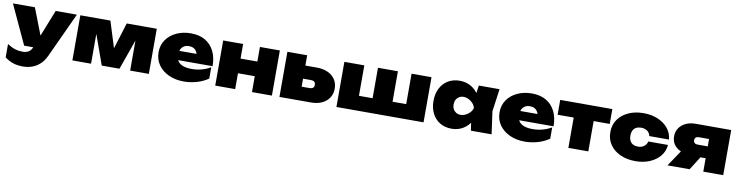

<svg xmlns="http://www.w3.org/2000/svg" viewBox="-21 -1410 9247 2409"><g transform="rotate(10 4603.0 -205.0)"><path d="M270 183Q198 183 143.5 165.5Q89 148 35 108V-62Q88 -28 133.5 -13.5Q179 1 232 1Q274 1 305.5 -16.5Q337 -34 357 -84L552 -575H822L560 -8Q527 64 479.5 106Q432 148 378 165.5Q324 183 270 183ZM238 -77 7 -575H287L480 -77Z M866 0V-575H1249L1384 -144H1324L1457 -575H1840V0H1602V-475H1635L1466 0H1240L1071 -473L1104 -475V0Z M2287 18Q2180 18 2095.5 -20.5Q2011 -59 1962 -128.5Q1913 -198 1913 -290Q1913 -381 1960.5 -449Q2008 -517 2090 -555Q2172 -593 2274 -593Q2381 -593 2456 -549Q2531 -505 2571 -424.5Q2611 -344 2611 -234H2121V-351H2463L2395 -313Q2390 -352 2375 -378Q2360 -404 2335.5 -417.5Q2311 -431 2277 -431Q2239 -431 2212.5 -414Q2186 -397 2172.5 -367.5Q2159 -338 2159 -301Q2159 -253 2180.5 -220.5Q2202 -188 2246 -171Q2290 -154 2357 -154Q2422 -154 2483.5 -170.5Q2545 -187 2597 -218V-74Q2533 -29 2451.5 -5.5Q2370 18 2287 18Z M2686 -575H2940V0H2686ZM3154 -575H3408V0H3154ZM2833 -389H3247V-202H2833Z M3504 0V-575H3756V-60L3683 -175H3858Q3886 -175 3900.5 -188Q3915 -201 3915 -226Q3915 -251 3900.5 -264Q3886 -277 3858 -277H3678V-444H3903Q3983 -444 4043 -416.5Q4103 -389 4136 -339Q4169 -289 4169 -222Q4169 -155 4136 -105Q4103 -55 4044.5 -27.5Q3986 0 3907 0Z M4230 0V-575H4484V-111L4408 -187H4734L4658 -111V-575H4912V-111L4836 -187H5162L5086 -111V-575H5340V0Z M5943 0 5914 -203 5943 -287 5914 -370 5943 -575H6207L6167 -288L6207 0ZM5996 -287Q5986 -195 5946.5 -126.5Q5907 -58 5843.5 -20Q5780 18 5698 18Q5614 18 5550.5 -20Q5487 -58 5451.5 -127Q5416 -196 5416 -287Q5416 -379 5451.5 -448Q5487 -517 5550.5 -555Q5614 -593 5698 -593Q5780 -593 5843.5 -555.5Q5907 -518 5947 -449.5Q5987 -381 5996 -287ZM5672 -287Q5672 -254 5685.5 -228.5Q5699 -203 5723.5 -188Q5748 -173 5780 -173Q5813 -173 5844 -188Q5875 -203 5898.5 -228.5Q5922 -254 5931 -287Q5922 -320 5898.5 -346Q5875 -372 5844 -387Q5813 -402 5780 -402Q5748 -402 5723.5 -387Q5699 -372 5685.5 -346Q5672 -320 5672 -287Z M6631 18Q6524 18 6439.5 -20.5Q6355 -59 6306 -128.5Q6257 -198 6257 -290Q6257 -381 6304.5 -449Q6352 -517 6434 -555Q6516 -593 6618 -593Q6725 -593 6800 -549Q6875 -505 6915 -424.5Q6955 -344 6955 -234H6465V-351H6807L6739 -313Q6734 -352 6719 -378Q6704 -404 6679.5 -417.5Q6655 -431 6621 -431Q6583 -431 6556.5 -414Q6530 -397 6516.5 -367.5Q6503 -338 6503 -301Q6503 -253 6524.5 -220.5Q6546 -188 6590 -171Q6634 -154 6701 -154Q6766 -154 6827.5 -170.5Q6889 -187 6941 -218V-74Q6877 -29 6795.5 -5.5Q6714 18 6631 18Z M7185 -487H7439V0H7185ZM6980 -575H7644V-386H6980Z M8410 -253Q8403 -172 8353 -111Q8303 -50 8222.5 -16Q8142 18 8041 18Q7931 18 7847 -20.5Q7763 -59 7716 -128Q7669 -197 7669 -287Q7669 -378 7716 -446.5Q7763 -515 7847 -554Q7931 -593 8041 -593Q8142 -593 8222.5 -559Q8303 -525 8353 -464.5Q8403 -404 8410 -322H8159Q8150 -365 8118.5 -386.5Q8087 -408 8041 -408Q8006 -408 7979.5 -394.5Q7953 -381 7939 -354Q7925 -327 7925 -287Q7925 -247 7939 -220.5Q7953 -194 7979.5 -180.5Q8006 -167 8041 -167Q8087 -167 8118.5 -190.5Q8150 -214 8159 -253Z M8973 -322V-171H8709L8707 -179Q8635 -179 8581 -202.5Q8527 -226 8496.5 -270Q8466 -314 8466 -373Q8466 -434 8496.5 -479Q8527 -524 8581 -549.5Q8635 -575 8707 -575H9158V0H8904V-515L8970 -416H8775Q8750 -416 8736 -404Q8722 -392 8722 -370Q8722 -347 8736 -334.5Q8750 -322 8775 -322ZM8899 -269 8730 0H8448L8629 -269Z"/></g></svg>

Font: Unbounded Black
Style: Regular
Weight: 900
Designer: Luke Prowse, Jean-Baptiste Morizot, Fátima Lázaro, Florian Runge
Foundry: NaN
Version: Version 1.701;gftools[0.9.28.dev5+ged2979d]